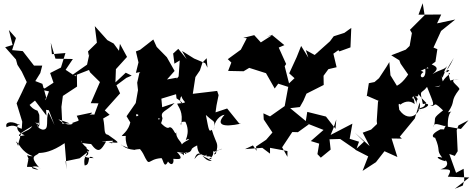

<svg xmlns="http://www.w3.org/2000/svg" viewBox="-20 -980 2947 1191"><path d="M685 -710 646 -731 568 -818 581 -715 526 -661 531 -635 535 -648 520 -579 420 -509 445 -512 532 -546 539 -531 600 -471 543 -340 591 -339 564 -266C583 -268 544 -274 532 -265C575 -293 543 -279 456 -262C472 -221 480 -238 424 -216C449 -220 407 -182 342 -240L412 -215L366 -213C364 -248 363 -283 361 -317L370 -385L458 -443L457 -519L447 -507L387 -547L432 -614L324 -616L295 -715L302 -644L386 -651L358 -561L291 -527L312 -467L257 -431L223 -448L200 -432L284 -413L241 -303L283 -296L318 -204L281 -283C260 -242 291 -172 243 -176C182 -193 228 -255 221 -191C198 -228 186 -236 224 -201C224 -286 227 -257 213 -293C169 -307 146 -344 116 -431L156 -323L197 -356L268 -263L262 -366L267 -374L243 -460L199 -477L230 -527L242 -573H191L121 -663L55 -669L79 -744L35 -794L58 -701L12 -687L79 -611L88 -578L115 -536L146 -471C126 -426 104 -383 83 -339L118 -225L115 -181C89 -188 67 -214 21 -191C6 -228 64 -231 99 -203C106 -232 50 -174 133 -141C61 -124 110 -158 180 -198C158 -160 101 -167 105 -128C79 -53 106 -65 78 -103C99 -93 110 -39 183 -11C150 -8 140 -35 157 5C135 31 171 -6 157 4C141 97 137 26 219 73C129 62 213 34 231 68C149 -21 209 -10 221 -31C253 -32 302 -38 381 -92L389 4L392 71L387 20L474 2L534 -45L496 -75C501 -63 560 -26 503 -8C483 -26 498 1 561 1C513 -32 548 45 505 46C493 -27 536 -10 516 -66C475 -98 482 -124 490 -93C598 -76 562 -98 544 -88C591 -23 608 -50 638 -102C583 -101 630 -106 681 -107C671 -95 689 -83 653 -99C727 -91 729 -88 650 -144C620 -147 634 -182 620 -245L660 -268L630 -295L725 -401L702 -451L764 -497L797 -511L760 -529L696 -469L699 -551L768 -627L724 -708L718 -665Z M1253 -588 1184 -617 1109 -664 1138 -613 1086 -677 1054 -648 1062 -585 1095 -605 1088 -506 1063 -476 1075 -370C1155 -321 1073 -332 1105 -384C1118 -339 1159 -346 1079 -337C1088 -312 1119 -287 1103 -203C1087 -247 1181 -207 1126 -232C1173 -150 1111 -91 1141 -116C1189 -119 1082 -99 1109 -59C1120 -107 1064 -108 1074 -174C1071 -115 1058 -198 1030 -190C1012 -172 956 -236 962 -247C983 -236 986 -260 895 -194C922 -194 928 -204 883 -154C895 -143 903 -151 900 -162C896 -183 972 -152 988 -247C970 -291 1012 -287 1063 -341L986 -315L981 -368L1080 -398L1076 -498L1016 -487L1063 -540L1015 -625L952 -689L931 -735L849 -671L823 -661L839 -593L823 -528L884 -540L919 -583L845 -529L831 -467L836 -421L822 -341L765 -259L791 -216C870 -257 828 -213 824 -271C850 -274 841 -246 794 -266C792 -173 742 -151 735 -136C812 -137 728 -148 760 -137C755 -57 807 -50 734 -80C736 -91 738 -57 816 -50C812 -54 900 -60 923 -58C818 -60 846 -69 868 -27C913 66 890 7 980 1C991 -2 996 76 1022 22C1062 74 1065 -21 1042 9C1044 -6 1145 33 1077 -38C1163 -18 1167 -46 1172 -64C1130 -53 1138 11 1119 -53C1121 15 1131 -32 1092 -27C1190 -39 1140 -50 1203 -78C1206 -9 1254 -11 1294 19C1231 19 1239 -63 1186 7C1210 -69 1244 9 1262 -22C1251 6 1291 -27 1291 6C1246 6 1324 11 1297 -64C1297 -12 1341 -60 1357 -56C1319 -49 1292 -8 1319 -27C1339 -99 1322 -81 1294 -175C1276 -161 1276 -168 1257 -267C1317 -211 1312 -242 1307 -176C1305 -229 1348 -267 1373 -268C1317 -206 1360 -188 1475 -213L1464 -214L1389 -307L1317 -283L1323 -326L1336 -390L1327 -416L1176 -398L1192 -502L1220 -543L1236 -592L1262 -619L1267 -560Z M1970 -2 2031 -52 2024 -116 2090 -118 2189 -50 2207 -101 2149 -119 2166 -213 2031 -143 2048 -184 2066 -239 2061 -181 2002 -257 1886 -286 1877 -229 1780 -309 1840 -316 1862 -355 1881 -399 1988 -453 1987 -510 2017 -551 2068 -563 2048 -647 2079 -669 2085 -661 2154 -686 2159 -807 2116 -776 2050 -755 2027 -724 1932 -639 1877 -669 1893 -622 1848 -695 1820 -625 1774 -525 1807 -495 1755 -446 1778 -443 1746 -569 1755 -583 1709 -685 1744 -700 1670 -761 1634 -752 1673 -765 1598 -717 1557 -762 1489 -745 1511 -743 1474 -672 1393 -613 1415 -592 1395 -540 1491 -538 1526 -559 1630 -526 1684 -431 1706 -461 1768 -441 1746 -322 1655 -258 1614 -277 1616 -239 1670 -158 1631 -113 1568 -71 1572 -44 1549 -78 1500 -55 1607 -63 1655 -27V-63L1763 -43V-7L1730 -66L1793 -161L1828 -160L1896 -209L1875 -218L1987 -174L1908 -105L1960 -89L1949 -24Z M2851 171 2860 136 2856 67 2809 92 2767 -25 2801 -13 2819 -42 2813 -172 2824 -202 2886 -234 2839 -180 2758 -194C2753 -310 2810 -292 2759 -283C2812 -362 2766 -343 2830 -427C2827 -448 2747 -488 2825 -490C2730 -482 2735 -447 2781 -456C2762 -510 2757 -537 2772 -523C2695 -465 2738 -439 2676 -442C2762 -455 2718 -460 2721 -513C2725 -463 2730 -560 2768 -543C2729 -509 2756 -559 2795 -621C2744 -512 2715 -511 2754 -570C2735 -546 2709 -550 2663 -520C2714 -563 2686 -571 2606 -600C2659 -532 2631 -564 2618 -555C2628 -469 2560 -503 2607 -533C2566 -559 2527 -525 2550 -578C2520 -530 2488 -471 2442 -448L2402 -513L2395 -595L2377 -565L2331 -495L2303 -471L2268 -464L2255 -383L2258 -385L2334 -352L2325 -353L2317 -230L2319 -211L2282 -176L2230 -157L2273 -74L2181 -157L2238 -101L2184 -51L2264 -10L2229 80L2312 26L2365 -42L2445 -6L2409 -121L2473 -120L2460 -132L2553 -245L2583 -345C2600 -271 2504 -205 2447 -316C2471 -266 2438 -357 2463 -331C2500 -359 2533 -352 2552 -334C2547 -405 2524 -344 2543 -384C2579 -320 2557 -342 2597 -280C2524 -392 2605 -340 2550 -389C2576 -367 2582 -395 2571 -431C2557 -452 2546 -416 2624 -342C2605 -322 2633 -325 2566 -301C2633 -303 2664 -345 2603 -335C2581 -434 2589 -389 2629 -441C2671 -333 2679 -329 2648 -323C2694 -317 2655 -369 2749 -275C2743 -305 2740 -344 2741 -305C2648 -233 2693 -261 2669 -192C2669 -236 2741 -184 2747 -203C2724 -168 2748 -179 2713 -178C2625 -135 2686 -119 2678 -128C2717 -40 2683 -54 2723 -2C2677 -16 2691 8 2743 20C2738 -1 2786 52 2712 70C2773 71 2785 67 2758 116L2891 121L2801 191ZM2457 -606 2465 -585 2513 -516 2535 -515 2628 -559 2681 -597 2693 -675 2669 -685 2716 -788 2804 -859 2691 -835 2717 -890 2576 -889 2602 -960 2614 -886 2523 -795 2535 -775 2521 -695 2497 -672 2407 -637Z"/></svg>

Font: Hussar Lance
Style: ExBd
Weight: 700
Foundry: Cannot Into Space Fonts, PlusOne Fonts
Version: Version 2.270